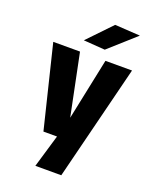

<svg xmlns="http://www.w3.org/2000/svg" viewBox="-165 -804 880 1096"><g transform="rotate(20 275.0 -256.0)"><path d="M187.5 200 246.5 0.5H164L41.5 -500H204L280.5 -126L358.5 -500H520L345 200ZM333 -558.5 202.5 -568 340.5 -712 494 -702.5Z"/></g></svg>

Font: Trispace SemiCondensed
Style: Bold
Weight: 700
Width: 4
Designer: Tyler Finck
Foundry: Etcetera Type Company
Version: Version 1.210; ttfautohint (v1.8.3)